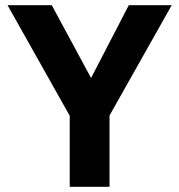

<svg xmlns="http://www.w3.org/2000/svg" viewBox="-20 -718 689 738"><path d="M401 0H248V-273L9 -698H179L329 -420H331L475 -698H640L401 -274Z"/></svg>

Font: IBM Plex Sans Var
Style: Regular
Weight: 400
Designer: Mike Abbink, Paul van der Laan, Pieter van Rosmalen
Foundry: Bold Monday
Version: Version 3.000